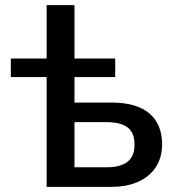

<svg xmlns="http://www.w3.org/2000/svg" viewBox="-20 -725 703 745"><path d="M161 0V-426H22V-498H161V-705H269V-498H427V-426H269V-327H413Q510 -327 559.5 -285Q609 -243 609 -165Q609 -115 585.5 -78Q562 -41 518 -20.5Q474 0 413 0ZM269 -76H395Q447 -76 474.5 -97Q502 -118 502 -164Q502 -211 474.5 -231Q447 -251 395 -251H269Z"/></svg>

Font: Nunito Sans 7pt SemiCondensed SemiBold
Style: Regular
Weight: 600
Width: 4
Designer: Vernon Adams
Foundry: Vernon Adams
Version: Version 3.101;gftools[0.9.27]